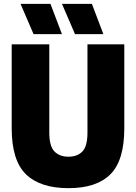

<svg xmlns="http://www.w3.org/2000/svg" viewBox="-20 -971 709 1001"><path d="M337 10Q189.5 10 115.2 -62.5Q41 -135 41 -302V-740H237V-280Q237 -209 263.8 -181.5Q290.5 -154 337 -154Q383.5 -154 409.8 -181.5Q436 -209 436 -280V-740H628V-302Q628 -135 555.8 -62.5Q483.5 10 337 10ZM371 -793 303 -951H459L519 -793ZM155 -793 87 -951H243L303 -793Z"/></svg>

Font: Encode Sans Cnd Black
Style: Regular
Weight: 900
Width: 3
Designer: Multiple Designers
Foundry: Impallari Type
Version: Version 3.002; ttfautohint (v1.8.3) -l 8 -r 50 -G 200 -x 14 